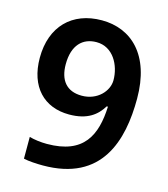

<svg xmlns="http://www.w3.org/2000/svg" viewBox="-110 -809 791 905"><g transform="rotate(15 286.0 -356.5)"><path d="M531 -409C531 -623 419 -723 276 -723C131 -723 38 -630 38 -477C38 -335 118 -254 240 -254C330 -254 374 -291 402 -337H408C402 -197 356 -93 175 -93C145 -93 114 -97 89 -104V2C113 8 155 10 183 10C471 10 531 -204 531 -409ZM278 -617C359 -617 401 -537 401 -464C401 -411 351 -355 275 -355C200 -355 164 -402 164 -479C164 -573 211 -617 278 -617Z"/></g></svg>

Font: Noto Sans Balinese SemiBold
Style: Regular
Weight: 600
Designer: Aditya Bayu, David Williams
Foundry: David Williams
Version: Version 2.005